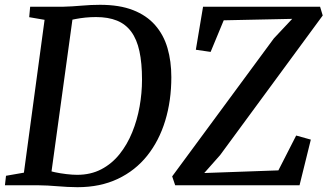

<svg xmlns="http://www.w3.org/2000/svg" viewBox="-26 -771 1362 799"><path d="M99.5 -743H236.5Q274.5 -744 313.5 -747.5Q352.5 -751 390.5 -751Q471 -751 527.5 -729Q584 -707 619.5 -666.5Q655 -626 671 -571Q687 -516 687 -450Q687 -352 661.5 -268.5Q636 -185 586.5 -123Q537 -61 464 -26.5Q391 8 296.5 8Q275.5 8 254.5 6.8Q233.5 5.5 213 4Q192.5 2.5 172.8 1.2Q153 0 133.5 0H-5.5L-1 -39.5L73.5 -52.5L159.5 -688.5L95.5 -699.5ZM183.5 -22 169.5 -63.5Q180.5 -59 202.8 -54.2Q225 -49.5 250.2 -46.5Q275.5 -43.5 295 -43.5Q351.5 -43.5 395.5 -66.5Q439.5 -89.5 471.5 -129.5Q503.5 -169.5 524.2 -220.5Q545 -271.5 555 -327.8Q565 -384 565 -439.5Q565 -508.5 554.2 -558Q543.5 -607.5 520.2 -639Q497 -670.5 460.8 -685.2Q424.5 -700 373.5 -700Q350.5 -700 329 -697.8Q307.5 -695.5 290.2 -692.2Q273 -689 263 -686L279.5 -719ZM703 0 690.5 -37 1113.5 -611 1190 -692.5 905 -686.5 850.5 -555 789 -564 819 -743H1306L1317 -706.5L890 -125.5L824 -51L1132.5 -62L1206.5 -207L1267.5 -190L1220.5 0Z"/></svg>

Font: Merriweather 28pt Medium
Style: Italic
Weight: 500
Italic angle: -7.8°
Version: Version 2.101